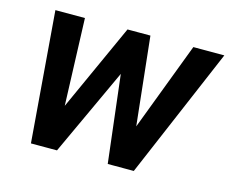

<svg xmlns="http://www.w3.org/2000/svg" viewBox="-80 -640 902 751"><g transform="rotate(15 371.0 -264.0)"><path d="M170.4 -133.3 349.6 -528.3H433.6L383.3 -383.8L205.6 0H133.3ZM177.2 -528.3 191.9 -119.1 177.7 0H100.1L57.6 -528.3ZM468.3 -138.2 616.2 -528.3H741.7L516.6 0H434.1ZM442.4 -528.3 485.8 -123.5 478 0H411.1L364.3 -396L364.7 -528.3Z"/></g></svg>

Font: Roboto SemiBold
Style: Italic
Weight: 600
Designer: Christian Robertson
Foundry: Google
Version: Version 3.009; 2024